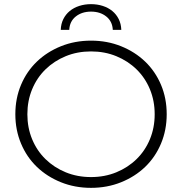

<svg xmlns="http://www.w3.org/2000/svg" viewBox="-20 -901 878 926"><path d="M419 5Q341 5 274 -22Q207 -49 158 -96Q109 -143 81.5 -208.5Q54 -274 54 -350Q54 -427 81.5 -492Q109 -557 158 -604Q207 -651 274 -678Q341 -705 419 -705Q497 -705 564 -678Q631 -651 680 -604Q729 -557 756.5 -492Q784 -427 784 -350Q784 -274 756.5 -208.5Q729 -143 680 -96Q631 -49 564 -22Q497 5 419 5ZM419 -47Q485 -47 541 -70Q597 -93 638.5 -133.5Q680 -174 703 -229.5Q726 -285 726 -350Q726 -415 703 -470.5Q680 -526 638.5 -566.5Q597 -607 541 -630Q485 -653 419 -653Q353 -653 297 -630Q241 -607 199.5 -566.5Q158 -526 135 -470.5Q112 -415 112 -350Q112 -285 135 -229.5Q158 -174 199.5 -133.5Q241 -93 297 -70Q353 -47 419 -47ZM273 -757Q274 -786 285.5 -809Q297 -832 316.5 -848Q336 -864 362.5 -872.5Q389 -881 419 -881Q449 -881 475.5 -872.5Q502 -864 521.5 -848Q541 -832 552.5 -809Q564 -786 565 -757H524Q522 -798 492.5 -821.5Q463 -845 419 -845Q375 -845 345.5 -821.5Q316 -798 314 -757Z"/></svg>

Font: Montserrat-Alt1 Light
Style: Regular
Weight: 300
Designer: Differentunic
Foundry: Differentunic
Version: Version 7.222